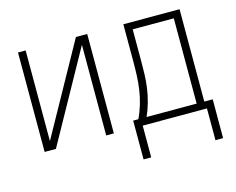

<svg xmlns="http://www.w3.org/2000/svg" viewBox="-96 -662 1192 970"><g transform="rotate(-15 500.0 -177.0)"><path d="M69 0V-520H109V-46L372 -520H431V0H391V-474L128 0Z M542 166V-37H569Q585 -70 595.5 -105.5Q606 -141 611.5 -177.5Q617 -214 618.5 -251Q620 -288 620 -325V-520H914V-37H958V166H918V0H582V166ZM874 -37V-483H659V-325Q659 -288 658 -251Q657 -214 652 -178Q647 -142 637 -106Q627 -70 612 -37Z"/></g></svg>

Font: Iosevka Extralight
Style: Regular
Weight: 200
Monospace: yes
Designer: Belleve Invis
Foundry: Belleve Invis
Version: Version 32.0.1; ttfautohint (v1.8.4)